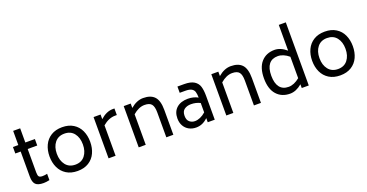

<svg xmlns="http://www.w3.org/2000/svg" viewBox="-36 -1624 4622 2418"><g transform="rotate(-20 2275.0 -414.5)"><path d="M203 -459V-143Q203 -103 215.5 -88.5Q228 -74 262 -74Q292 -74 326 -82V3Q281 13 246 13Q170 13 139.5 -18Q109 -49 109 -122V-459H37V-546H109V-736H203V-546H331V-459Z M429 -276Q429 -359 460 -425.5Q491 -492 552.5 -530.5Q614 -569 702 -569Q790 -569 851.5 -530.5Q913 -492 943.5 -425.5Q974 -359 974 -276Q974 -193 943.5 -126.5Q913 -60 851.5 -21.5Q790 17 702 17Q614 17 552.5 -21.5Q491 -60 460 -126.5Q429 -193 429 -276ZM876 -276Q876 -368 830.5 -425.5Q785 -483 702 -483Q619 -483 573 -425.5Q527 -368 527 -276Q527 -184 573 -126Q619 -68 702 -68Q785 -68 830.5 -126Q876 -184 876 -276Z M1404 -565V-477H1381Q1295 -477 1214 -408V0H1120V-553H1214V-491Q1296 -565 1381 -565Z M1988 -333V0H1894V-333Q1894 -411 1867.5 -444Q1841 -477 1774 -477Q1696 -477 1618 -409V0H1524V-553H1618V-494Q1700 -565 1787 -565Q1889 -565 1938.5 -511Q1988 -457 1988 -333Z M2543 -320V0H2449V-55Q2411 -19 2373 -3Q2335 13 2291 13Q2239 13 2197 -9.5Q2155 -32 2130.5 -74.5Q2106 -117 2106 -175Q2106 -265 2162 -314.5Q2218 -364 2313 -364Q2388 -364 2448 -331Q2447 -380 2438 -409Q2429 -438 2401 -453.5Q2373 -469 2318 -469H2244V-553H2333Q2421 -553 2467 -523.5Q2513 -494 2528 -444.5Q2543 -395 2543 -320ZM2449 -132V-258Q2393 -286 2327 -286Q2274 -286 2238 -260.5Q2202 -235 2202 -175Q2202 -119 2232.5 -93.5Q2263 -68 2304 -68Q2338 -68 2375.5 -84Q2413 -100 2449 -132Z M3162 -333V0H3068V-333Q3068 -411 3041.5 -444Q3015 -477 2948 -477Q2870 -477 2792 -409V0H2698V-553H2792V-494Q2874 -565 2961 -565Q3063 -565 3112.5 -511Q3162 -457 3162 -333Z M3803 -846V0H3709V-50Q3630 17 3549 17Q3437 17 3370 -58Q3303 -133 3303 -276Q3303 -419 3370 -494Q3437 -569 3549 -569Q3629 -569 3709 -501V-846ZM3709 -132V-419Q3635 -481 3561 -481Q3482 -481 3441.5 -429Q3401 -377 3401 -276Q3401 -175 3441.5 -122.5Q3482 -70 3561 -70Q3633 -70 3709 -132Z M3949 -276Q3949 -359 3980 -425.5Q4011 -492 4072.5 -530.5Q4134 -569 4222 -569Q4310 -569 4371.5 -530.5Q4433 -492 4463.5 -425.5Q4494 -359 4494 -276Q4494 -193 4463.5 -126.5Q4433 -60 4371.5 -21.5Q4310 17 4222 17Q4134 17 4072.5 -21.5Q4011 -60 3980 -126.5Q3949 -193 3949 -276ZM4396 -276Q4396 -368 4350.5 -425.5Q4305 -483 4222 -483Q4139 -483 4093 -425.5Q4047 -368 4047 -276Q4047 -184 4093 -126Q4139 -68 4222 -68Q4305 -68 4350.5 -126Q4396 -184 4396 -276Z"/></g></svg>

Font: Biryani
Style: Regular
Weight: 400
Designer: Dan Reynolds and Mathieu Reguer
Foundry: Dan Reynolds and Mathieu Reguer
Version: Version 1.004; ttfautohint (v1.1) -l 5 -r 5 -G 72 -x 0 -D la